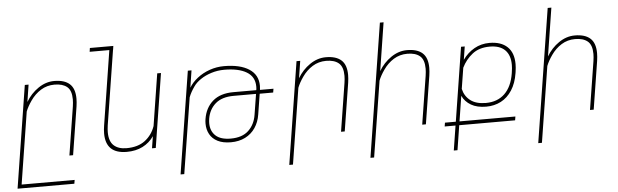

<svg xmlns="http://www.w3.org/2000/svg" viewBox="-55 -957 4400 1367"><g transform="rotate(-5 2145.0 -273.5)"><path d="M494.1 -398.9Q494.1 -374.5 489.7 -344.2L435.1 0H408.7L463.4 -344.2Q467.8 -373.5 467.8 -396.5Q467.8 -460 436.3 -486.1Q404.8 -512.2 346.7 -512.2Q292.5 -512.2 249 -485.1Q205.6 -458 174.8 -413.6Q146.5 -373 133.3 -338.4L51.8 176.3H430.7L426.3 203.1H20.5L136.2 -528.3H163.1L144 -405.8Q178.2 -463.9 232.4 -501Q286.6 -538.1 346.7 -538.1Q419.9 -538.1 457 -504.6Q494.1 -471.2 494.1 -398.9Z M1109.4 -528.3 1025.9 0H999L1012.7 -85.4Q981.4 -40 932.4 -15.1Q883.3 9.8 818.4 9.8Q668.5 9.8 668.5 -134.3Q668.5 -161.1 673.3 -190.4L757.3 -723.1H616.7L620.6 -750H788.1L784.2 -723.1H783.7L699.2 -189.5Q695.3 -161.1 695.3 -141.6Q695.3 -76.2 728 -46.4Q760.7 -16.6 818.4 -16.6Q900.9 -16.6 951.4 -55.2Q1002 -93.8 1023.9 -156.7L1082.5 -528.3Z M1796.9 -320.3 1795.9 -315.4 1773.4 -173.8Q1765.1 -120.1 1737.5 -79.3Q1710 -38.6 1665.5 -16.1Q1621.1 6.3 1563 6.3Q1506.3 6.3 1468.5 -12.9Q1430.7 -32.2 1412.4 -65.7Q1394 -99.1 1394 -141.1Q1394 -159.7 1396.5 -173.8Q1409.2 -253.9 1463.1 -300.8Q1517.1 -347.7 1610.8 -347.7H1774.9Q1776.9 -359.4 1776.9 -373.5Q1776.9 -443.4 1719.5 -477.8Q1662.1 -512.2 1560.1 -512.2Q1511.7 -512.2 1467.8 -498.3Q1423.8 -484.4 1390.6 -461.9Q1357.4 -439.5 1339.4 -413.6Q1311.5 -374.5 1297.9 -338.4L1211.9 203.1H1185.5L1301.3 -528.3H1327.6L1308.6 -405.8Q1330.6 -442.9 1369.4 -473.1Q1408.2 -503.4 1457.8 -520.8Q1507.3 -538.1 1560.1 -538.1Q1674.8 -538.1 1739 -496.6Q1803.2 -455.1 1803.2 -376Q1803.2 -360.8 1801.3 -347.2H1897.5L1893.1 -320.3ZM1747.1 -173.8 1770.5 -320.3H1769.5V-321.3H1610.8Q1526.9 -321.3 1480.2 -280.8Q1433.6 -240.2 1422.9 -173.8Q1420.4 -155.8 1420.4 -142.6Q1420.4 -85.9 1456.1 -53Q1491.7 -20 1564 -20Q1646 -20 1691.2 -62.5Q1736.3 -105 1747.1 -173.8Z M2116.2 -413.6Q2087.9 -373 2074.7 -338.4L1988.8 203.1H1962.4L2078.1 -528.3H2104.5L2085.4 -405.8Q2119.6 -463.9 2173.8 -501Q2228 -538.1 2288.1 -538.1Q2361.3 -538.1 2398.4 -504.6Q2435.5 -471.2 2435.5 -398.9Q2435.5 -374.5 2431.2 -344.2L2376.5 0H2350.1L2404.8 -344.2Q2409.2 -373 2409.2 -395.5Q2409.2 -459.5 2377.7 -485.8Q2346.2 -512.2 2288.1 -512.2Q2233.9 -512.2 2190.4 -485.1Q2147 -458 2116.2 -413.6Z M2696.3 -413.6Q2668 -373 2654.8 -338.4L2568.8 203.1H2542.5L2693.4 -750H2719.7L2665.5 -405.8Q2699.7 -463.9 2753.9 -501Q2808.1 -538.1 2868.2 -538.1Q2941.4 -538.1 2978.5 -504.6Q3015.6 -471.2 3015.6 -398.9Q3015.6 -374.5 3011.2 -344.2L2956.5 0H2930.2L2984.9 -344.2Q2989.3 -373 2989.3 -395.5Q2989.3 -459.5 2957.8 -485.8Q2926.3 -512.2 2868.2 -512.2Q2814 -512.2 2770.5 -485.1Q2727.1 -458 2696.3 -413.6Z M3629.9 -372.1Q3629.9 -347.2 3625.5 -317.9L3624 -308.1Q3612.8 -236.3 3580.8 -186.8Q3548.8 -137.2 3501.5 -112.5Q3454.1 -87.9 3395.5 -87.9Q3330.6 -87.9 3287.8 -112.8Q3245.1 -137.7 3225.1 -180.2L3196.8 0H3596.2L3591.8 26.9H3192.4L3164.6 203.1H3138.2L3166 26.9H3088.4L3092.8 0H3170.4L3253.9 -528.3H3280.3L3265.6 -434.1Q3300.3 -482.9 3349.1 -510.5Q3397.9 -538.1 3457.5 -538.1Q3539.6 -538.1 3584.7 -495.8Q3629.9 -453.6 3629.9 -372.1ZM3603 -368.7Q3603 -438.5 3565.9 -475.1Q3528.8 -511.7 3457.5 -511.7Q3381.3 -511.7 3332.8 -473.4Q3284.2 -435.1 3256.8 -378.4L3232.9 -229Q3244.6 -176.8 3285.2 -145.5Q3325.7 -114.3 3395.5 -114.3Q3478.5 -114.3 3530.3 -164.1Q3582 -213.9 3597.2 -308.1L3598.6 -318.4Q3603 -345.7 3603 -368.7Z M3895.5 -413.6Q3867.2 -373 3854 -338.4L3768.1 203.1H3741.7L3892.6 -750H3918.9L3864.7 -405.8Q3898.9 -463.9 3953.1 -501Q4007.3 -538.1 4067.4 -538.1Q4140.6 -538.1 4177.7 -504.6Q4214.8 -471.2 4214.8 -398.9Q4214.8 -374.5 4210.4 -344.2L4155.8 0H4129.4L4184.1 -344.2Q4188.5 -373 4188.5 -395.5Q4188.5 -459.5 4157 -485.8Q4125.5 -512.2 4067.4 -512.2Q4013.2 -512.2 3969.7 -485.1Q3926.3 -458 3895.5 -413.6Z"/></g></svg>

Font: Mardoto Thin
Style: Italic
Weight: 250
Italic angle: -12°
Designer: Christian Robertson, Vahan Hovhannisyan
Foundry: Google
Version: Version 1.000